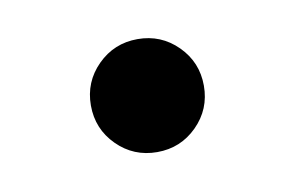

<svg xmlns="http://www.w3.org/2000/svg" viewBox="-33 -455 371 241"><g transform="rotate(-10 152.0 -335.0)"><path d="M152 -263Q122 -263 101 -284Q80 -305 80 -335Q80 -365 101 -386Q122 -407 152 -407Q182 -407 203 -386Q224 -365 224 -335Q224 -305 203 -284Q182 -263 152 -263Z"/></g></svg>

Font: Source Serif 4 Caption
Style: Regular
Weight: 400
Designer: Frank Grießhammer
Foundry: Adobe Systems Incorporated
Version: Version 4.004;hotconv 1.0.117;makeotfexe 2.5.65602